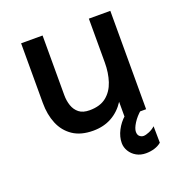

<svg xmlns="http://www.w3.org/2000/svg" viewBox="-115 -537 753 807"><g transform="rotate(-20 261.5 -133.0)"><path d="M227 9Q172 9 136.5 -15Q101 -39 84 -80Q67 -121 67 -173V-440H163V-173Q163 -148 170.5 -126Q178 -104 195 -90.5Q212 -77 242 -77Q289 -77 317 -99.5Q345 -122 357.5 -160Q370 -198 370 -244V-440H466V0H370V-68Q346 -31 310 -11Q274 9 227 9ZM403 174Q379 174 360.5 163.5Q342 153 331.5 135.5Q321 118 321 99Q321 71 335.5 43Q350 15 373 -5H445Q422 14 407.5 37Q393 60 393 75Q393 89 401 95.5Q409 102 418 102Q428 102 443.5 95.5Q459 89 471 78L472 152Q459 163 441 168.5Q423 174 403 174Z"/></g></svg>

Font: Teachers Medium
Style: Regular
Weight: 500
Designer: Alfredo Marco Pradil, Chank Diesel
Version: Version 1.001